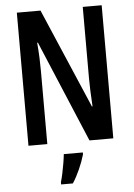

<svg xmlns="http://www.w3.org/2000/svg" viewBox="-61 -760 715 1026"><g transform="rotate(-5 296.0 -246.5)"><path d="M523.9 0H396L167 -544.4H163.1Q167 -499 168.5 -460.4Q169.9 -421.9 169.9 -390.6V0H68.8V-713.9H195.8L424.8 -179.7H428.2Q425.3 -226.1 423.8 -264.4Q422.4 -302.7 422.4 -332V-713.9H523.9ZM355 61V71.3Q344.2 108.9 326.2 149.4Q308.1 189.9 287.6 221.2H224.6V209Q230 191.4 235.8 164.3Q241.7 137.2 246.3 109.1Q251 81.1 252.9 61Z"/></g></svg>

Font: Open Sans Condensed SemiBold
Style: Regular
Weight: 600
Width: 3
Designer: Monotype Design Team
Foundry: Monotype Imaging Inc.
Version: Version 3.000; ttfautohint (v1.8.4)